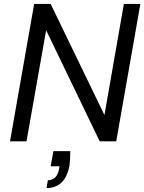

<svg xmlns="http://www.w3.org/2000/svg" viewBox="-20 -720 735 978"><path d="M31 0 154 -700H238L512 -134L611 -700H695L572 0H488L215 -566L115 0ZM217 238 224 198Q270 198 281 141L283 127H238L252 50H338Q338 70 337 89Q336 108 334 124Q322 184 292 211Q262 238 217 238Z"/></svg>

Font: DM Sans Italic
Style: Regular
Weight: 400
Italic angle: -10°
Designer: Colophon Foundry, Jonny Pinhorn
Foundry: Colophon Foundry
Version: Version 4.004; ttfautohint (v1.8.4.7-5d5b)